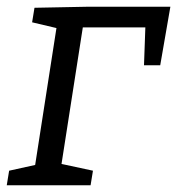

<svg xmlns="http://www.w3.org/2000/svg" viewBox="-21 -548 524 568"><path d="M254 -43 247 0H-1L6 -43L83 -60L146 -465L74 -482L81 -525L234 -528H483L453 -355H405L409 -467H224L161 -63Z"/></svg>

Font: Bitter
Style: Italic
Weight: 400
Italic angle: -9°
Designer: Sol Matas, and Bitter project Authors
Foundry: Sol Matas
Version: Version 2.001